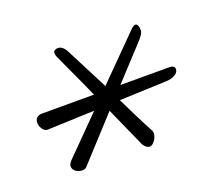

<svg xmlns="http://www.w3.org/2000/svg" viewBox="-69 -626 568 506"><g transform="rotate(-20 215.5 -373.5)"><path d="M16 -369Q16 -389 37 -389H182Q168 -421 153.5 -452Q139 -483 125 -514Q116 -533 129 -536Q131 -537 134 -537Q149 -537 159 -515L218 -400L334 -517Q349 -532 354 -519Q356 -515 356 -506Q356 -497 341 -481L256 -389H392Q408 -389 408 -379Q408 -364 383 -358L373 -357L241 -352Q255 -323 268 -297Q281 -271 294 -247Q298 -240 292 -226Q283 -210 273.5 -210Q264 -210 256 -223L206 -335L97 -216Q92 -211 83 -212Q74 -213 67.5 -217.5Q61 -222 59.5 -230Q58 -238 68 -248L168 -349L36 -344Q27 -344 21.5 -353Q16 -362 16 -369Z"/></g></svg>

Font: #9Slide05 Great Vibes
Style: Regular
Weight: 400
Designer: Robert E. Leuschke
Foundry: Robert E. Leuschke
Version: Version 1.001